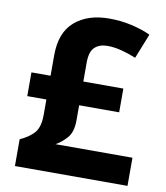

<svg xmlns="http://www.w3.org/2000/svg" viewBox="-82 -792 744 860"><g transform="rotate(10 290.5 -362.0)"><path d="M346 -724Q399 -724 447.5 -713Q496 -702 535 -684L490 -571Q456 -585 422.5 -593.5Q389 -602 359 -602Q323 -602 301.5 -582Q280 -562 280 -512V-426H462V-318H280V-249Q280 -196 256 -169Q232 -142 206 -128H556V0H44V-122Q85 -140 108 -166Q131 -192 131 -248V-318H44V-426H131V-519Q131 -623 190 -673.5Q249 -724 346 -724Z"/></g></svg>

Font: Noto Sans Meetei Mayek
Style: Bold
Weight: 700
Designer: Monotype Design Team and Neelakash Kshetrimayum
Foundry: Monotype Imaging Inc.
Version: Version 2.002; ttfautohint (v1.8.4.7-5d5b)